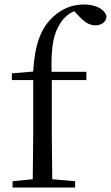

<svg xmlns="http://www.w3.org/2000/svg" viewBox="-20 -836 495 856"><path d="M125 0H315V-28L213 -37L211 -229V-479H365V-516H210C207 -630 219 -687 250 -734C265 -757 286 -776 311 -786L330 -766C358 -736 379 -723 405 -723C435 -723 454 -740 455 -764C445 -798 402 -816 354 -816C305 -816 257 -799 216 -760C163 -711 135 -640 128 -517L33 -509V-479H128V-229L126 -37L36 -28V0Z"/></svg>

Font: Harano Aji Mincho KR
Style: Regular
Weight: 400
Foundry: Masamichi Hosoda
Version: HaranoAjiMinchoKR-Regular version 20230610;ttx 4.39.4